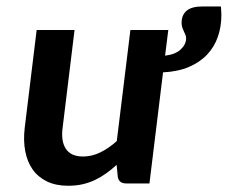

<svg xmlns="http://www.w3.org/2000/svg" viewBox="-20 -579 719 606"><path d="M215.3 -484.4 177.7 -176.3Q171.9 -133.3 188 -109.1Q204.1 -85 242.2 -85Q270 -85 296.9 -98.1Q323.7 -111.3 348.6 -133.8L391.6 -484.4H511.2L501 -403.3Q533.7 -407.2 550.5 -423.1Q567.4 -439 567.4 -458Q567.4 -463.9 565.2 -469.2Q563 -474.6 560.3 -480Q557.6 -485.4 555.4 -491.9Q553.2 -498.5 553.2 -507.3Q553.2 -531.7 569.1 -545.2Q585 -558.6 618.7 -558.6H677.2Q677.7 -553.7 678.2 -545.2Q678.7 -536.6 678.7 -531.2Q678.7 -495.1 667.7 -463.1Q656.7 -431.2 634 -407Q611.3 -382.8 576.7 -367.9Q542 -353 494.6 -350.6L451.7 0H378.4Q354.5 0 351.6 -22L348.1 -58.6Q332 -43.9 314.9 -31.7Q297.9 -19.5 279.3 -10.7Q260.7 -2 240 2.7Q219.2 7.3 195.3 7.3Q156.2 7.3 128.2 -6.3Q100.1 -20 83 -44.2Q65.9 -68.4 59.6 -102.1Q53.2 -135.7 58.1 -176.3L95.7 -484.4Z"/></svg>

Font: Carlito
Style: Bold Italic
Weight: 700
Italic angle: -7°
Designer: Lukasz Dziedzic
Foundry: tyPoland Lukasz Dziedzic
Version: Version 1.104